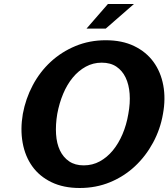

<svg xmlns="http://www.w3.org/2000/svg" viewBox="-20 -920 841 959"><path d="M94 -351Q108 -427 143.5 -494Q179 -561 233 -611Q287 -661 357 -690Q427 -719 508 -719Q590 -719 650 -690Q710 -661 746.5 -611Q783 -561 795.5 -494Q808 -427 794 -351Q781 -275 744.5 -207.5Q708 -140 654 -89.5Q600 -39 530 -10Q460 19 378 19Q297 19 237 -10Q177 -39 141 -89.5Q105 -140 93 -207.5Q81 -275 94 -351ZM266 -351Q257 -297 260 -250Q263 -203 279.5 -168.5Q296 -134 325.5 -114Q355 -94 398 -94Q442 -94 478.5 -114Q515 -134 543.5 -168.5Q572 -203 592 -250Q612 -297 621 -351Q631 -405 627.5 -451.5Q624 -498 607.5 -532.5Q591 -567 561.5 -587Q532 -607 488 -607Q445 -607 408.5 -587Q372 -567 343.5 -532.5Q315 -498 295.5 -451.5Q276 -405 266 -351ZM519 -900H649L508 -777H412Z"/></svg>

Font: LT Museum
Style: Bold Italic
Weight: 700
Designer: Daniel Lyons
Foundry: LyonsType
Version: Version 1.011